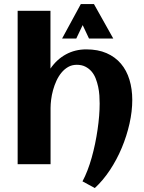

<svg xmlns="http://www.w3.org/2000/svg" viewBox="-20 -826 726 966"><path d="M645.5 -323.2Q645.5 -266.1 631.6 -204.1Q617.7 -142.1 592.8 -82.5Q567.9 -22.9 533.2 29.5Q498.5 82 457 120.1L395 86.4Q408.2 62 419.9 31.7Q431.6 1.5 441.2 -32.5Q450.7 -66.4 458.3 -102.5Q465.8 -138.7 470.9 -174.1Q476.1 -209.5 478.8 -242.9Q481.4 -276.4 481.4 -305.2Q481.4 -324.2 480 -345.9Q478.5 -367.7 473.9 -389.4Q469.2 -411.1 461.4 -431.2Q453.6 -451.2 440.7 -466.3Q427.7 -481.4 409.4 -490.7Q391.1 -500 366.2 -500Q341.8 -500 322.8 -489Q303.7 -478 289.1 -460.2Q274.4 -442.4 263.9 -419.4Q253.4 -396.5 246.8 -372.3Q240.2 -348.1 237.3 -324.7Q234.4 -301.3 234.4 -282.7V0H68.8V-771.5H233.9V-481Q265.6 -527.3 311.8 -552.5Q357.9 -577.6 414.1 -577.6Q472.7 -577.6 516.1 -558.6Q559.6 -539.6 588.4 -505.6Q617.2 -471.7 631.3 -425Q645.5 -378.4 645.5 -323.2ZM549.8 -632.3H427.7L396 -699.7L363.8 -632.3H292.5L386.7 -805.7H452.6Z"/></svg>

Font: Aclonica
Style: Regular
Weight: 400
Version: Version 1.001